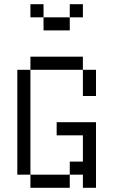

<svg xmlns="http://www.w3.org/2000/svg" viewBox="-20 -895 540 915"><path d="M375 -812.5V-875H312.5V-812.5H187.5V-750H312.5V-812.5ZM125 -62.5V0H312.5V-62.5ZM125 -62.5Q125 -62.5 125 -562.5H62.5Q62.5 -562.5 62.5 -62.5ZM375 -62.5V0H437.5V-312.5H250V-250H375Q375 -250 375 -125H312.5V-62.5ZM375 -562.5Q375 -562.5 375 -437.5H437.5Q437.5 -437.5 437.5 -562.5ZM125 -562.5H375V-625H125ZM187.5 -812.5V-875H125V-812.5Z"/></svg>

Font: UnifontExMono
Style: Regular
Weight: 500
Version: Version 15.0.06